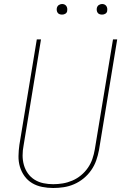

<svg xmlns="http://www.w3.org/2000/svg" viewBox="-20 -932 640 960"><path d="M246 8Q218 8 190.5 2.5Q163 -3 140.5 -16.5Q118 -30 102.5 -51.5Q87 -73 79.5 -98.5Q72 -124 72.5 -152Q73 -180 77 -208L164 -735H185L98 -205Q93 -180 93 -155Q93 -130 99.5 -107Q106 -84 119.5 -65Q133 -46 153 -33.5Q173 -21 197 -16Q221 -11 246 -11Q270 -11 294 -15Q318 -19 341.5 -29Q365 -39 385 -55.5Q405 -72 419.5 -93Q434 -114 442 -137.5Q450 -161 454 -185L545 -735H566L475 -182Q470 -155 461 -129.5Q452 -104 436 -81Q420 -58 398 -40Q376 -22 350.5 -11Q325 0 298.5 4Q272 8 246 8ZM490 -859Q484 -859 478 -861Q472 -863 468.5 -868Q465 -873 464 -879Q463 -885 464 -891Q465 -896 467.5 -900Q470 -904 473.5 -906.5Q477 -909 481.5 -910.5Q486 -912 490 -912Q497 -912 502.5 -909.5Q508 -907 511.5 -902Q515 -897 516 -891Q517 -885 516 -879Q516 -874 513.5 -870Q511 -866 507 -863.5Q503 -861 499 -860Q495 -859 490 -859ZM290 -859Q284 -859 278 -861Q272 -863 268.5 -868Q265 -873 264 -879Q263 -885 264 -891Q265 -896 267.5 -900Q270 -904 273.5 -906.5Q277 -909 281.5 -910.5Q286 -912 290 -912Q297 -912 302.5 -909.5Q308 -907 311.5 -902Q315 -897 316 -891Q317 -885 316 -879Q316 -874 313.5 -870Q311 -866 307 -863.5Q303 -861 299 -860Q295 -859 290 -859Z"/></svg>

Font: Iosevka Curly Thin Extended
Style: Italic
Weight: 100
Width: 7
Italic angle: -9°
Monospace: yes
Designer: Belleve Invis
Foundry: Belleve Invis
Version: Version 11.1.0; ttfautohint (v1.8.3)